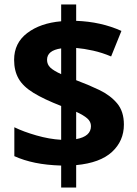

<svg xmlns="http://www.w3.org/2000/svg" viewBox="-20 -779 612 857"><path d="M253 58V-40Q188 -42 137 -52.5Q86 -63 44 -82V-211Q85 -191 142.5 -174.5Q200 -158 253 -155V-306Q176 -336 129.5 -364.5Q83 -393 63 -428Q43 -463 43 -512Q43 -587 101.5 -631.5Q160 -676 253 -684V-759H320V-686Q431 -682 522 -641L476 -527Q436 -544 395.5 -553Q355 -562 320 -565V-421Q374 -401 423 -377.5Q472 -354 502.5 -318Q533 -282 533 -223Q533 -150 480 -101Q427 -52 320 -42V58ZM253 -448V-563Q190 -554 190 -512Q190 -491 205 -477Q220 -463 253 -448ZM320 -158Q386 -170 386 -216Q386 -236 369.5 -250.5Q353 -265 320 -280Z"/></svg>

Font: Noto Sans
Style: Bold
Weight: 700
Designer: Monotype Design Team
Foundry: Monotype Imaging Inc.
Version: Version 2.000;GOOG;noto-source:20170915:90ef993387c0; ttfaut